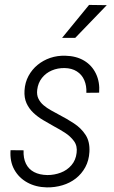

<svg xmlns="http://www.w3.org/2000/svg" viewBox="-20 -770 473 799"><path d="M298.8 -133.8Q302.7 -162.6 287.8 -182.9Q272.9 -203.1 250 -217.8Q227.1 -232.4 205.6 -243.7Q182.1 -256.8 159.4 -270.3Q136.7 -283.7 118.7 -300.8Q100.6 -317.9 90.3 -340.6Q80.1 -363.3 82 -393.6Q84 -426.8 98.6 -453.9Q113.3 -481 136.5 -500Q159.7 -519 189.2 -529.1Q218.8 -539.1 252 -538.1Q297.4 -537.1 330.1 -517.6Q362.8 -498 379.4 -463.1Q396 -428.2 392.6 -384.3L339.4 -383.8Q340.8 -413.1 330.8 -436.3Q320.8 -459.5 299.8 -472.9Q278.8 -486.3 249 -486.8Q220.2 -487.3 195.6 -476.8Q170.9 -466.3 154.5 -445.6Q138.2 -424.8 134.8 -396Q132.3 -375 139.9 -359.4Q147.5 -343.8 161.4 -332Q175.3 -320.3 192.1 -311Q209 -301.8 224.1 -293.5Q257.3 -276.4 287.6 -256.6Q317.9 -236.8 336.2 -208.5Q354.5 -180.2 352.1 -137.7Q350.1 -102.1 335 -74.2Q319.8 -46.4 295.4 -27.3Q271 -8.3 239.7 1Q208.5 10.3 174.8 9.8Q128.9 8.8 93.8 -10.5Q58.6 -29.8 39.6 -64Q20.5 -98.1 23.9 -145L78.1 -144.5Q76.7 -111.8 87.9 -88.9Q99.1 -65.9 121.8 -54Q144.5 -42 177.7 -41.5Q206.1 -41.5 232.7 -51.5Q259.3 -61.5 277.3 -82.5Q295.4 -103.5 298.8 -133.8ZM238.3 -612.3 350.6 -749.5 424.3 -748.5 293 -612.3Z"/></svg>

Font: Roboto Condensed Light
Style: Italic
Weight: 300
Italic angle: -12°
Designer: Christian Robertson
Foundry: Google
Version: Version 3.0; 2020